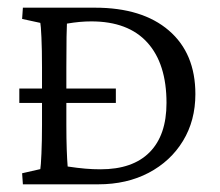

<svg xmlns="http://www.w3.org/2000/svg" viewBox="-20 -480 573 500"><path d="M39.6 -460H227.1Q350.6 -460 419.7 -400.6Q488.8 -341.3 488.8 -234.9Q488.8 -166 456.5 -113Q424.3 -60.1 367.2 -30Q310.1 0 235.8 0H39.6L37.6 -28.8L85 -39.6Q86.4 -46.9 87.9 -79.8Q89.4 -112.8 89.4 -154.8V-304.2Q89.4 -350.6 87.9 -382.6Q86.4 -414.6 85 -420.4L37.6 -430.7ZM154.3 -418.5Q153.8 -406.7 153.3 -384Q152.8 -361.3 152.8 -304.2V-154.8Q152.8 -118.7 153.8 -90.6Q154.8 -62.5 156.2 -46.4Q182.1 -42.5 202.1 -40.8Q222.2 -39.1 241.7 -39.1Q325.7 -39.1 369.6 -83.5Q413.6 -127.9 413.6 -211.9Q413.6 -314 363.8 -369.1Q314 -424.3 217.8 -424.3Q203.1 -424.3 187.3 -422.9Q171.4 -421.4 154.3 -418.5ZM30.3 -211.9V-249.5H281.7V-211.9Z"/></svg>

Font: Lateef Light
Style: Regular
Weight: 300
Designer: SIL International
Foundry: SIL International
Version: Version 4.200